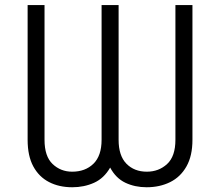

<svg xmlns="http://www.w3.org/2000/svg" viewBox="-20 -748 891 777"><path d="M91.8 -182.1V-727.5H160.2V-182.1Q160.2 -115.2 192.9 -84.2Q225.6 -53.2 272 -53.2Q325.2 -53.2 358.2 -85.4Q391.1 -117.7 391.1 -182.1V-727.5H460V-182.1Q460 -117.7 491.7 -85.4Q523.4 -53.2 574.2 -53.2Q622.6 -53.2 656.2 -84.2Q689.9 -115.2 689.9 -182.1V-727.5H758.8V-182.1Q758.8 -117.2 734.6 -74.5Q710.4 -31.7 668.5 -11Q626.5 9.8 573.2 9.8Q525.9 9.8 487.3 -8.5Q448.7 -26.9 425.8 -69.8Q400.9 -26.4 360.6 -8.3Q320.3 9.8 272.5 9.8Q219.2 9.8 178.5 -11.2Q137.7 -32.2 114.7 -74.7Q91.8 -117.2 91.8 -182.1Z"/></svg>

Font: Inter 18pt Light
Style: Regular
Weight: 300
Designer: Rasmus Andersson
Foundry: rsms
Version: Version 4.001;git-66647c0bb